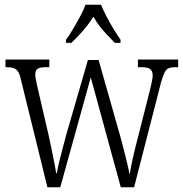

<svg xmlns="http://www.w3.org/2000/svg" viewBox="-20 -786 769 806"><path d="M68 -451Q63 -474 56 -485Q49 -496 37.5 -500Q26 -504 8 -504H3V-536H187V-504H173Q148 -504 138 -497.5Q128 -491 128 -472Q128 -465 131.5 -447.5Q135 -430 138 -417L183 -223Q188 -199 195 -167Q202 -135 207.5 -105.5Q213 -76 216 -59H219Q221 -76 228 -105Q235 -134 243.5 -165Q252 -196 258 -220L349 -534H394L480 -231Q485 -213 491.5 -189.5Q498 -166 504 -141Q510 -116 515.5 -93.5Q521 -71 523 -57H525Q529 -84 538.5 -126Q548 -168 562 -221L610 -410Q614 -427 617.5 -443.5Q621 -460 621 -469Q621 -487 611 -495.5Q601 -504 575 -504H559V-536H728V-504H718Q700 -504 689 -500Q678 -496 671 -482Q664 -468 656 -440L543 0H487L361 -461L233 0H179ZM257 -619Q271 -638 286.5 -664Q302 -690 316.5 -717Q331 -744 339 -766H404Q413 -744 427 -717Q441 -690 457 -664Q473 -638 486 -619V-606H462Q445 -624 428.5 -641Q412 -658 398 -676.5Q384 -695 372 -716Q359 -695 344.5 -676.5Q330 -658 314 -641Q298 -624 280 -606H257Z"/></svg>

Font: Noto Serif Ethiopic Condensed Light
Style: Regular
Weight: 300
Width: 3
Designer: Monotype Design Team
Foundry: Monotype Imaging Inc.
Version: Version 2.102